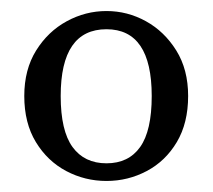

<svg xmlns="http://www.w3.org/2000/svg" viewBox="-20 -709 386 348"><path d="M173 -656Q90 -656 90 -535Q90 -472 111.5 -442.5Q133 -413 173 -413Q213 -413 234 -442.5Q255 -472 255 -535Q255 -656 173 -656ZM173 -689Q211 -689 244.5 -670.5Q278 -652 299.5 -617.5Q321 -583 321 -535Q321 -486 300.5 -451.5Q280 -417 246 -399Q212 -381 173 -381Q134 -381 100 -399Q66 -417 45 -451.5Q24 -486 24 -535Q24 -583 45.5 -617.5Q67 -652 101 -670.5Q135 -689 173 -689Z"/></svg>

Font: Lisu Bosa Light
Style: Regular
Weight: 300
Designer: David Morse, Annie Olsen, Victor Gaultney, Frank Grießhammer (Latin)
Foundry: SIL International
Version: Version 2.000